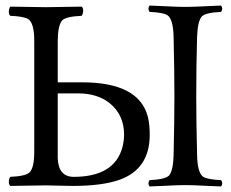

<svg xmlns="http://www.w3.org/2000/svg" viewBox="-20 -671 836 695"><path d="M693.4 -109.9Q694.8 -45.4 715.3 -31.2Q731 -21 780.3 -19Q788.6 -7.3 780.3 3.9Q757.8 3.4 722.7 1.5Q679.2 -1 651.4 -1Q623 -1 578.6 1.5Q542.5 3.4 521.5 3.9Q513.2 -7.8 521.5 -19Q578.1 -21.5 591.8 -35.6Q606.9 -53.2 608.4 -109.9Q611.3 -235.4 611.3 -321.8Q611.3 -413.1 608.4 -537.1Q606.9 -601.6 586.4 -615.7Q570.8 -626 521.5 -627.9Q513.2 -639.6 521.5 -650.9Q543.9 -650.4 579.6 -648.4Q623 -646 650.4 -646Q678.7 -646 723.1 -648.4Q759.3 -650.4 780.3 -650.9Q788.6 -639.2 780.3 -627.9Q724.1 -625.5 710.4 -611.3Q695.3 -593.8 693.4 -537.1Q690.4 -435.5 690.4 -320.8Q690.4 -232.4 693.4 -109.9ZM246.1 -30.8Q393.6 -30.8 422.9 -137.2Q428.7 -159.2 429.2 -183.1Q429.2 -255.9 376 -298.3Q332.5 -332.5 264.2 -333H189V-98.1Q191.4 -31.7 246.1 -30.8ZM104 -122.1V-522.9Q104 -586.9 82.5 -601.6Q66.4 -611.8 17.1 -613.8Q8.3 -622.6 14.2 -641.6Q15.6 -645.5 17.1 -647Q117.7 -645 146 -645Q179.7 -645 275.9 -647Q284.7 -638.2 278.8 -619.6Q277.3 -615.7 275.9 -613.8Q218.8 -611.3 205.1 -597.2Q189.5 -579.6 189 -522.9V-373H276.9Q484.4 -373 515.6 -246.6Q522 -219.2 522 -183.1Q522 -59.1 412.1 -20Q349.1 2 244.1 2Q225.1 2 190.4 1Q160.6 0 147 0Q113.3 0 17.1 2Q8.3 -6.8 14.2 -25.4Q15.6 -29.3 17.1 -30.8Q74.2 -33.2 87.9 -47.9Q104 -65.4 104 -122.1Z"/></svg>

Font: Linux Libertine Display O
Style: Regular
Weight: 400
Designer: Philipp H. Poll
Foundry: Philipp H. Poll
Version: Version 5.0.9